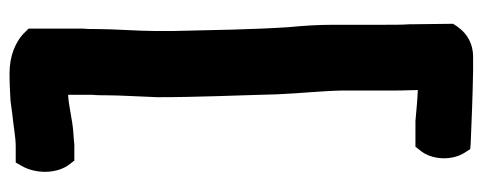

<svg xmlns="http://www.w3.org/2000/svg" viewBox="-325 -507 1013 403"><g transform="rotate(90 181.5 -305.5)"><path d="M30 -743C30 -716 31 -685 31 -659V-657C32 -644 32 -628 32 -606V-498C32 -466 34 -436 37 -405C42 -329 43 -249 45 -166V-121C45 -90 41 -38 41 -4C41 7 41 18 40 27V141L47 148C67 169 98 181 134 181C155 181 172 180 190 179H191L221 175C243 173 268 168 287 168H321L328 156C345 127 346 81 324 54L317 45H283C277 46 271 46 259 47C230 49 203 57 179 58V7C180 -3 180 -13 180 -23C180 -50 183 -99 184 -129C184 -217 180 -298 178 -380C176 -428 171 -472 170 -517V-629C170 -651 169 -661 169 -676C191 -675 212 -673 234 -671H288L295 -680C316 -704 318 -748 300 -775L293 -786L280 -787C231 -789 185 -791 129 -792H103C66 -793 44 -774 30 -750Z"/></g></svg>

Font: Hussar Pisanka
Style: Blk
Weight: 700
Designer: Robert Jablonski
Foundry: Cannot Into Space Fonts
Version: Version 1.070